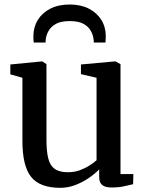

<svg xmlns="http://www.w3.org/2000/svg" viewBox="-20 -844 666 874"><path d="M487.5 9.5Q459.5 9.5 445.5 -1.5Q431.5 -12.5 431.5 -39V-73Q413.5 -54 385.2 -34.5Q357 -15 323.5 -2Q290 11 254 11Q161 11 121.5 -39Q82 -89 82 -202V-490L27 -505.5V-550.5L170.5 -564.5H172.5L191.5 -552V-208Q191.5 -155 199.8 -122.5Q208 -90 229.2 -75Q250.5 -60 289.5 -60Q318.5 -60 343 -69Q367.5 -78 387 -90.5Q406.5 -103 419.5 -114.5V-490L348.5 -506.5V-550.5L503 -564.5H505.5L528.5 -552V-51.5H587L586 -5.5Q569 -1.5 544.2 4Q519.5 9.5 487.5 9.5ZM297.5 -823.5Q348 -823.5 384.8 -804.5Q421.5 -785.5 441.5 -753Q461.5 -720.5 461.5 -679Q461.5 -672.5 461 -664.5Q460.5 -656.5 460 -650.5H407Q407 -653.5 406.8 -658Q406.5 -662.5 405.5 -668Q403 -687 392.2 -705.5Q381.5 -724 359 -736Q336.5 -748 297.5 -748Q258 -748 235.5 -735.8Q213 -723.5 202.2 -705.2Q191.5 -687 188.5 -668Q188 -662.5 187.8 -658Q187.5 -653.5 187.5 -650.5H134Q132.5 -656.5 132.2 -664.5Q132 -672.5 132 -679.5Q132 -720.5 152 -753Q172 -785.5 209 -804.5Q246 -823.5 297.5 -823.5Z"/></svg>

Font: Merriweather 24pt Medium
Style: Regular
Weight: 500
Designer: Eben Sorkin
Foundry: Eben Sorkin
Version: Version 2.100